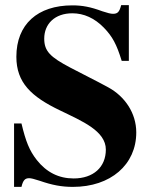

<svg xmlns="http://www.w3.org/2000/svg" viewBox="-20 -712 596 751"><path d="M484 -474V-692H454C447 -665 440 -658 422 -658C413 -658 401 -661 380 -668C334 -685 302 -691 263 -691C127 -691 44 -617 44 -490C44 -389 102 -334 215 -280C258 -259 303 -239 337 -215C371 -191 394 -163 394 -127C394 -58 345 -14 268 -14C210 -14 162 -38 124 -86C95 -123 81 -158 64 -229H35V19H64C70 -7 78 -15 94 -15C102 -15 113 -12 135 -5C184 12 221 19 265 19C413 19 513 -68 513 -194C513 -270 468 -335 404 -370C353 -398 305 -421 256 -447C176 -489 153 -512 153 -561C153 -618 194 -660 263 -660C308 -660 350 -641 386 -604C420 -569 436 -539 456 -474Z"/></svg>

Font: XITS
Style: Bold
Weight: 700
Designer: MicroPress Inc., with final additions and corrections provided by Coen Hoffman, Elsevier (retired)
Version: Version 1.107